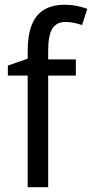

<svg xmlns="http://www.w3.org/2000/svg" viewBox="-20 -785 386 805"><path d="M298 -468H182V0H96V-468H13V-510L96 -539V-570Q96 -637 113 -680Q130 -723 164.5 -744Q199 -765 251 -765Q279 -765 303 -760Q327 -755 346 -748L324 -680Q309 -685 291 -689Q273 -693 255 -693Q217 -693 199.5 -665Q182 -637 182 -572V-536H298Z"/></svg>

Font: Noto Sans SemiCondensed
Style: Regular
Weight: 400
Width: 4
Version: Version 2.013